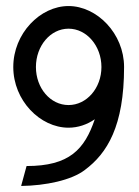

<svg xmlns="http://www.w3.org/2000/svg" viewBox="-20 -605 459 636"><path d="M24 -383C24 -272 113 -182 207 -182C238 -182 268 -192 294 -210C260 -110 210 -55 68 -55L50 11C131 10 217 -8 261 -42C335 -97 391 -187 391 -383C391 -494 301 -585 207 -585C113 -585 24 -494 24 -383ZM99 -383C99 -453 147 -510 207 -510C267 -510 316 -453 316 -383C316 -313 267 -257 207 -257C147 -257 99 -313 99 -383Z"/></svg>

Font: Charger Sport
Style: Nrw
Weight: 400
Designer: Jasper
Foundry: Cannot Into Space Fonts
Version: Version 1.1